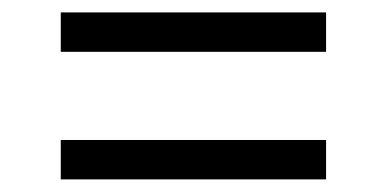

<svg xmlns="http://www.w3.org/2000/svg" viewBox="-20 -450 611 303"><path d="M494.6 -229.1H75.9V-166.9H494.6ZM494.6 -430.4H75.9V-368.2H494.6Z"/></svg>

Font: Estedad VF
Style: Regular
Weight: 100
Designer: Amin Abedi
Version: Version 7.3